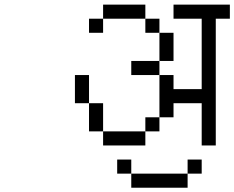

<svg xmlns="http://www.w3.org/2000/svg" viewBox="-20 -708 1040 852"><path d="M625 -625H437.5V-687.5H625ZM312.5 -375H375V-250H312.5ZM375 -250H437.5V-125H375ZM375 -625H437.5V-562.5H375ZM437.5 -125H625V-62.5H437.5ZM500 0H562.5V62.5H500ZM562.5 62.5H812.5V125H562.5ZM562.5 -437.5H687.5V-375H562.5ZM625 -187.5H687.5V-125H625ZM625 -625H687.5V-562.5H625ZM687.5 -375H750V-312.5H875V-625H750V-687.5H1000V-625H937.5V-62.5H875V-250H750V-187.5H687.5ZM687.5 -562.5H750V-437.5H687.5ZM812.5 0H875V62.5H812.5Z"/></svg>

Font: 寒蝉点阵体 16px
Style: Regular
Weight: 400
Designer: Designed by Warren2060
Foundry: ChillType
Version: Version 1.000